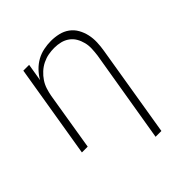

<svg xmlns="http://www.w3.org/2000/svg" viewBox="-203 -660 1006 1006"><g transform="rotate(-45 300.0 -156.5)"><path d="M370 215 456 -301Q459 -324 460 -347.5Q461 -371 455.5 -393Q450 -415 439 -434Q428 -453 410 -466Q392 -479 370 -484.5Q348 -490 324 -490Q302 -490 280 -486Q258 -482 236.5 -471.5Q215 -461 197 -444.5Q179 -428 166 -408.5Q153 -389 146 -367Q139 -345 135 -323L82 0H39L125 -520H168L152 -423Q166 -448 186.5 -469Q207 -490 231.5 -503.5Q256 -517 283.5 -522.5Q311 -528 337 -528Q366 -528 393.5 -521.5Q421 -515 443 -499Q465 -483 478.5 -459Q492 -435 498 -408Q504 -381 503 -352Q502 -323 497 -294L413 215Z"/></g></svg>

Font: Iosevka Aile XLt Obl
Style: Regular
Weight: 200
Italic angle: -9°
Designer: Belleve Invis
Foundry: Belleve Invis
Version: Version 31.1.0; ttfautohint (v1.8.4)